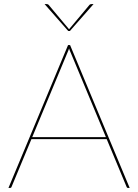

<svg xmlns="http://www.w3.org/2000/svg" viewBox="-20 -921 677 941"><path d="M21.5 0ZM615.5 0H606.5Q602 0 600.5 -5L503 -239H134L36.5 -5Q35 0 29.5 0H21.5L313.5 -700H323.5ZM138 -249H499L326.5 -663Q324 -668.5 322 -673.2Q320 -678 318.5 -683.5Q316.5 -678 314.8 -673.2Q313 -668.5 310.5 -663ZM198.5 -901H208.5Q211 -901 213.5 -900.2Q216 -899.5 218.5 -897L316.5 -780L318.5 -777.5L320.5 -780L418.5 -897Q421 -899.5 423.5 -900.2Q426 -901 428.5 -901H438.5L322.5 -769H314.5Z"/></svg>

Font: Lato Hairline
Style: Regular
Weight: 100
Designer: Lukasz Dziedzic
Foundry: tyPoland Lukasz Dziedzic
Version: Version 2.007; 2014-02-27